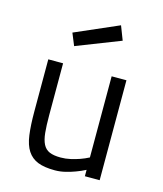

<svg xmlns="http://www.w3.org/2000/svg" viewBox="-113 -834 786 928"><g transform="rotate(15 279.5 -370.0)"><path d="M471 -500V0H397V-32Q374 -20 349 -11Q328 -3 301.5 3.5Q275 10 249 10Q196 10 163.5 -3Q131 -16 112 -45Q93 -74 86.5 -122Q80 -170 80 -239V-500H154V-240Q154 -188 157.5 -153Q161 -118 172 -96.5Q183 -75 204 -66Q225 -57 260 -57Q285 -57 309 -62.5Q333 -68 353 -75Q376 -83 397 -94V-500ZM377 -750 404 -680 184 -594 159 -655Z"/></g></svg>

Font: TitilliumText22L 400 wt
Style: 400 wt
Weight: 400
Designer: Campivisivi
Foundry: Campivisivi
Version: 1.000